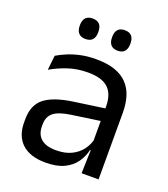

<svg xmlns="http://www.w3.org/2000/svg" viewBox="-126 -754 746 855"><g transform="rotate(20 247.0 -326.5)"><path d="M355.5 0 359 -118.5 356 -131V-286.5L356.5 -315Q356.5 -374.5 326.2 -403Q296 -431.5 230.5 -431.5Q178 -431.5 134.2 -416.5Q90.5 -401.5 56.5 -381.5L64 -450.5Q83 -462 109.2 -473.2Q135.5 -484.5 169.2 -492Q203 -499.5 243.5 -499.5Q296 -499.5 332.8 -486.8Q369.5 -474 392.2 -450Q415 -426 425.5 -392Q436 -358 436 -316V0ZM187.5 10.5Q115 10.5 76.2 -24.8Q37.5 -60 37.5 -125.5V-140Q37.5 -207.5 79.2 -240.8Q121 -274 212 -287L366.5 -309L371 -250L222 -228.5Q166 -220.5 142 -201.2Q118 -182 118 -144.5V-136.5Q118 -98 141.8 -77.5Q165.5 -57 213 -57Q255 -57 285 -71.5Q315 -86 333.5 -110.5Q352 -135 358.5 -165L371 -110H355.5Q348.5 -78 329.2 -50.5Q310 -23 275.5 -6.2Q241 10.5 187.5 10.5ZM166.5 -567.5Q145 -567.5 134 -579.8Q123 -592 123 -614.5V-618Q123 -640.5 134 -652.5Q145 -664.5 166.5 -664.5Q189 -664.5 199.8 -652.5Q210.5 -640.5 210.5 -618V-614.5Q210.5 -592 199.8 -579.8Q189 -567.5 166.5 -567.5ZM319.5 -567.5Q297.5 -567.5 286.8 -579.8Q276 -592 276 -614.5V-618Q276 -640.5 286.8 -652.5Q297.5 -664.5 319.5 -664.5Q341 -664.5 351.8 -652.5Q362.5 -640.5 362.5 -618V-614.5Q362.5 -592 351.8 -579.8Q341 -567.5 319.5 -567.5Z"/></g></svg>

Font: Anek Gujarati
Style: Regular
Weight: 400
Designer: Mrunmayee Ghaisas (Gujarati), Yesha Goshar (Latin)
Foundry: Ek Type
Version: Version 1.003